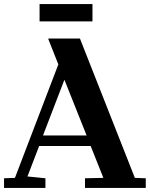

<svg xmlns="http://www.w3.org/2000/svg" viewBox="-20 -931 742 951"><path d="M376 -740 648 -50 702 -48V0H401V-48L492 -50L429 -208H174L116 -57L205 -48V0H0V-48L54 -50L269 -612L219 -738L220 -740ZM409 -260 299 -536 193 -260ZM438 -911V-825H176V-911Z"/></svg>

Font: Minipax
Style: Bold
Weight: 600
Designer: Raphaël Ronot, Igor Stepanchenko (Cyrillic)
Foundry: steppetype
Version: Version 1.002